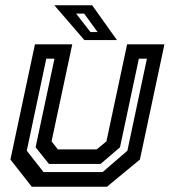

<svg xmlns="http://www.w3.org/2000/svg" viewBox="-20 -708 644 728"><path d="M100.5 0 19.5 -103 112.5 -540H254L175.5 -172L199.5 -141.5H346.5L383.5 -172L462 -540H603.5L510.5 -103L385.5 0ZM145 -55.5H369L463 -136.5L537 -485.5H506.5L435 -149.5L361.5 -86.5H165.5L115 -149.5L186.5 -485.5H155.5L81.5 -136.5ZM423.5 -556H300L186 -688H329.5ZM350 -586.5 299 -656.5H268.5L323 -586.5Z"/></svg>

Font: Tourney Thin SemiBold
Style: Italic
Weight: 600
Italic angle: -12°
Version: Version 1.015